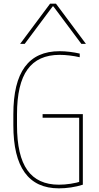

<svg xmlns="http://www.w3.org/2000/svg" viewBox="-20 -1020 540 1050"><path d="M302 10Q53 10 53 -335V-395Q53 -569 116 -654.5Q179 -740 306 -740Q333 -740 361.5 -736.5Q390 -733 416 -727V-707Q390 -713 361 -716.5Q332 -720 306 -720Q188 -720 130.5 -640.5Q73 -561 73 -395V-335Q73 -169 129.5 -89.5Q186 -10 302 -10Q333 -10 366 -15Q399 -20 427 -29L413 -19V-376H213V-396H433V-10Q402 0 368 5Q334 10 302 10ZM90 -780 254 -1000H286L450 -780H425L272 -985H268L115 -780Z"/></svg>

Font: M PLUS 1 Code Thin
Style: Regular
Weight: 250
Designer: Coji Morishita
Foundry: UNDERFOREST DESIGN
Version: Version 1.002